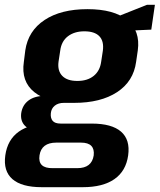

<svg xmlns="http://www.w3.org/2000/svg" viewBox="-44 -588 663 797"><path d="M264 -161Q154 -161 98.5 -205.5Q43 -250 55 -331L61 -379Q73 -460 141 -505Q209 -550 319 -550Q429 -550 484 -505Q539 -460 528 -379L521 -331Q510 -250 442 -205.5Q374 -161 264 -161ZM129 189Q46 189 7.5 155.5Q-31 122 -22 57Q-13 -8 34 -41.5Q81 -75 165 -75H337Q420 -75 458.5 -41.5Q497 -8 488 57Q479 122 431 155.5Q383 189 300 189ZM277 110Q337 110 345 57Q348 31 335 17.5Q322 4 292 4H190Q128 4 120 57Q112 111 175 110ZM122 -45Q81 -45 60.5 -65Q40 -85 44 -118Q49 -152 74.5 -171Q100 -190 143 -190H268L264 -161H221Q198 -161 183.5 -149.5Q169 -138 167 -118Q165 -98 174.5 -86.5Q184 -75 208 -75H252L248 -45ZM277 -252Q319 -252 345 -273Q371 -294 376 -332L383 -378Q388 -417 368.5 -437.5Q349 -458 306 -458Q265 -458 238 -437.5Q211 -417 206 -378L199 -332Q194 -294 214.5 -273Q235 -252 277 -252ZM415 -508 566 -568H599L584 -465L407 -457Z"/></svg>

Font: Pathway Extreme SemiCondensed
Style: Bold Italic
Weight: 700
Width: 4
Italic angle: -8°
Version: Version 1.001;gftools[0.9.26]